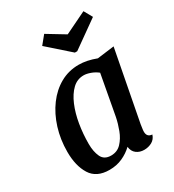

<svg xmlns="http://www.w3.org/2000/svg" viewBox="-186 -864 900 991"><g transform="rotate(-30 263.5 -368.5)"><path d="M174 20Q97 20 64 -33Q31 -86 31 -169Q31 -243 51.5 -308.5Q72 -374 109 -424Q146 -474 196 -502Q246 -530 306 -530Q354 -530 409 -509L510 -522L430 -104Q429 -95 427 -83Q425 -71 425 -62Q425 -30 456 -28Q448 -3 427 8.5Q406 20 381 20Q354 20 335 5.5Q316 -9 313 -37Q287 -12 252 4Q217 20 174 20ZM218 -40Q255 -40 279 -65.5Q303 -91 317 -128Q331 -165 338 -200L382 -439Q363 -454 340.5 -462Q318 -470 301 -470Q262 -470 233.5 -442.5Q205 -415 185.5 -369Q166 -323 156.5 -266Q147 -209 147 -150Q147 -104 162 -72Q177 -40 218 -40ZM321 -594 192 -708 232 -757 336 -694 466 -757 494 -707 335 -594Z"/></g></svg>

Font: Sansita Swashed
Style: Regular
Weight: 400
Designer: Pablo Cosgaya
Foundry: Omnibus-Type
Version: Version 1.003; ttfautohint (v1.8.3)